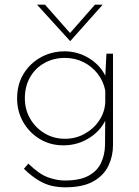

<svg xmlns="http://www.w3.org/2000/svg" viewBox="-20 -613 593 819"><path d="M257 186Q228 186 200 179.5Q172 173 143 155.5Q114 138 82 107L101 85Q147 130 185 143.5Q223 157 256 157Q321 157 358 136.5Q395 116 411 82Q427 48 428 6L429 -126L437 -117Q417 -62 365.5 -27.5Q314 7 250 7Q195 7 150.5 -19.5Q106 -46 79.5 -91.5Q53 -137 53 -193Q53 -253 80.5 -298Q108 -343 154 -368.5Q200 -394 256 -394Q313 -394 361.5 -363.5Q410 -333 432 -284L428 -267L434 -384H462V7Q462 53 442.5 94Q423 135 378.5 160.5Q334 186 257 186ZM86 -194Q86 -146 108.5 -107Q131 -68 170 -44.5Q209 -21 257 -21Q303 -21 341.5 -42.5Q380 -64 403.5 -99.5Q427 -135 429 -177V-227Q421 -267 396.5 -298.5Q372 -330 336 -348Q300 -366 257 -366Q209 -366 170 -344.5Q131 -323 108.5 -284Q86 -245 86 -194ZM172 -593 287 -463 269 -461 385 -593H418L280 -438H279L138 -593Z"/></svg>

Font: Josefin Sans Thin ExtraLight
Style: Regular
Weight: 250
Version: Version 2.001